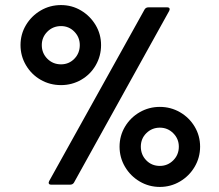

<svg xmlns="http://www.w3.org/2000/svg" viewBox="-20 -729 865 758"><path d="M61 -551Q61 -594 82.5 -630Q104 -666 140.5 -687.5Q177 -709 221 -709Q264 -709 300 -687.5Q336 -666 357.5 -630Q379 -594 379 -551Q379 -508 358 -471.5Q337 -435 300.5 -414Q264 -393 221 -393Q177 -393 140.5 -414Q104 -435 82.5 -471.5Q61 -508 61 -551ZM174 -14 551 -692Q556 -700 566 -700H640Q647 -700 649 -696Q651 -692 648 -686L272 -8Q267 0 257 0H182Q175 0 173 -4Q171 -8 174 -14ZM295 -551Q295 -582 273.5 -604Q252 -626 221 -626Q189 -626 167 -604Q145 -582 145 -551Q145 -519 167 -497Q189 -475 221 -475Q252 -475 273.5 -497Q295 -519 295 -551ZM452 -150Q452 -193 473.5 -229Q495 -265 531.5 -286Q568 -307 611 -307Q654 -307 690.5 -286Q727 -265 748.5 -229Q770 -193 770 -150Q770 -107 748.5 -70.5Q727 -34 690.5 -12.5Q654 9 611 9Q568 9 531.5 -12.5Q495 -34 473.5 -70.5Q452 -107 452 -150ZM686 -150Q686 -181 664 -203Q642 -225 611 -225Q580 -225 558 -203.5Q536 -182 536 -150Q536 -118 557.5 -96Q579 -74 611 -74Q642 -74 664 -96Q686 -118 686 -150Z"/></svg>

Font: UMi
Style: Bold
Weight: 700
Designer: Peter Middis
Foundry: We Are UMi
Version: Version 1.0